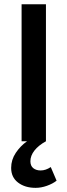

<svg xmlns="http://www.w3.org/2000/svg" viewBox="-20 -674 322 916"><path d="M149.9 222.2Q99.1 222.2 66.2 197Q33.2 171.9 33.2 127Q33.2 88.4 55.2 55.4Q77.1 22.5 108.9 0H83V-653.8H199.2V0Q163.6 19.5 144.3 44.2Q125 68.8 125 95.2Q125 117.2 138.7 128.2Q152.3 139.2 173.8 139.2Q198.2 139.2 222.2 123L250 188Q231.4 202.6 203.9 212.4Q176.3 222.2 149.9 222.2Z"/></svg>

Font: Source Sans 3 Semibold
Style: Regular
Weight: 600
Designer: Paul D. Hunt
Foundry: Adobe
Version: Version 3.052;hotconv 1.1.0;makeotfexe 2.6.0